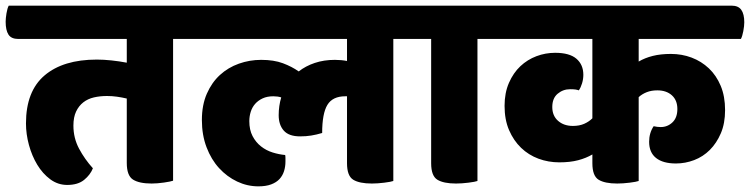

<svg xmlns="http://www.w3.org/2000/svg" viewBox="-55 -640 2656 680"><path d="M615 -620Q639 -620 649.5 -605Q660 -590 660 -561Q660 -548 656.5 -529.5Q653 -511 648 -502H558V0Q550 3 526 6.5Q502 10 482 10Q438 10 416 -4Q394 -18 394 -63V-291Q377 -295 359.5 -297.5Q342 -300 324 -300Q299 -300 277.5 -295Q256 -290 240 -277.5Q224 -265 214.5 -245Q205 -225 205 -195Q205 -151 225 -113.5Q245 -76 274 -44Q265 -21 243 -3Q221 15 183 15Q150 15 123 -5Q96 -25 77 -56.5Q58 -88 47.5 -126.5Q37 -165 37 -203Q37 -317 103 -373Q169 -429 288 -429Q312 -429 340 -426Q368 -423 394 -418V-502H10Q-15 -502 -25 -517.5Q-35 -533 -35 -563Q-35 -575 -32 -593Q-29 -611 -24 -620Z M1086 -169Q1066 -163 1047.5 -160Q1029 -157 1008 -157Q968 -157 950 -177.5Q932 -198 932 -232Q932 -265 941 -295Q929 -299 913 -299Q891 -299 875 -291.5Q859 -284 848.5 -272Q838 -260 833 -244Q828 -228 828 -211Q828 -180 839.5 -158Q851 -136 869.5 -121.5Q888 -107 910.5 -100Q933 -93 955 -91Q956 -86 956 -79.5Q956 -73 956 -68Q956 -50 951 -34Q946 -18 935 -6Q924 6 905.5 13Q887 20 860 20Q821 20 785 3Q749 -14 721 -44.5Q693 -75 676.5 -118.5Q660 -162 660 -215Q660 -268 677.5 -308Q695 -348 724 -374.5Q753 -401 791 -414.5Q829 -428 870 -428Q915 -428 947 -416Q979 -404 1003 -387Q1027 -406 1059.5 -417Q1092 -428 1131 -428Q1142 -428 1153 -427Q1164 -426 1174 -424V-502H635Q610 -502 600 -517.5Q590 -533 590 -563Q590 -575 593 -593Q596 -611 601 -620H1395Q1419 -620 1429.5 -605Q1440 -590 1440 -561Q1440 -548 1436.5 -529.5Q1433 -511 1428 -502H1338V1Q1330 4 1306 7Q1282 10 1262 10Q1218 10 1196 -3.5Q1174 -17 1174 -62V-299H1168Q1123 -299 1104.5 -268.5Q1086 -238 1086 -169Z M1693 -620Q1717 -620 1727.5 -605Q1738 -590 1738 -561Q1738 -548 1734.5 -529.5Q1731 -511 1726 -502H1636V1Q1628 4 1604 7Q1580 10 1560 10Q1516 10 1494 -3.5Q1472 -17 1472 -62V-502H1415Q1390 -502 1380 -517.5Q1370 -533 1370 -563Q1370 -575 1373 -593Q1376 -611 1381 -620Z M2536 -620Q2560 -620 2570.5 -605Q2581 -590 2581 -561Q2581 -548 2577.5 -529.5Q2574 -511 2569 -502H2207V-422Q2229 -435 2257 -442Q2285 -449 2321 -449Q2360 -449 2394.5 -436Q2429 -423 2455.5 -398Q2482 -373 2497.5 -336Q2513 -299 2513 -250Q2513 -203 2498 -168Q2483 -133 2459 -109Q2435 -85 2403.5 -73Q2372 -61 2339 -61Q2293 -61 2268.5 -80.5Q2244 -100 2244 -138Q2244 -169 2260 -193Q2273 -190 2285 -190Q2309 -190 2326.5 -206.5Q2344 -223 2344 -254Q2344 -285 2324.5 -302.5Q2305 -320 2273 -320Q2252 -320 2235.5 -313.5Q2219 -307 2207 -296V1Q2199 4 2175 7Q2151 10 2131 10Q2087 10 2065 -3.5Q2043 -17 2043 -62V-93Q2021 -80 1992.5 -72.5Q1964 -65 1926 -65Q1887 -65 1852 -78Q1817 -91 1790.5 -116.5Q1764 -142 1748 -179Q1732 -216 1732 -265Q1732 -311 1747.5 -346.5Q1763 -382 1788 -405.5Q1813 -429 1845 -441Q1877 -453 1911 -453Q1962 -453 1986.5 -432Q2011 -411 2011 -375Q2011 -360 2006.5 -345Q2002 -330 1995 -320Q1990 -322 1983 -323Q1976 -324 1964 -324Q1939 -324 1920 -308Q1901 -292 1901 -261Q1901 -230 1921.5 -212Q1942 -194 1974 -194Q1997 -194 2014 -201.5Q2031 -209 2043 -221V-502H1708Q1683 -502 1673 -517.5Q1663 -533 1663 -563Q1663 -575 1666 -593Q1669 -611 1674 -620Z"/></svg>

Font: Baloo
Style: Regular
Weight: 400
Designer: Sarang Kulkarni and Ek Type
Foundry: Ek Type
Version: Version 1.443;PS 1.000;hotconv 16.6.51;makeotf.lib2.5.65220;